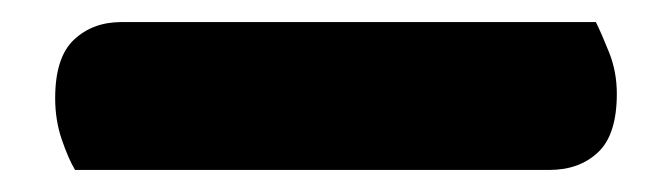

<svg xmlns="http://www.w3.org/2000/svg" viewBox="-20 34 609 174"><path d="M48 188Q42 178 36 160.5Q30 143 30 123Q30 86 47 70Q64 54 90 54H520Q525 64 532 81.5Q539 99 539 119Q539 156 522 172Q505 188 478 188Z"/></svg>

Font: Baloo Paaji
Style: Regular
Weight: 400
Designer: Shuchita Grover and Ek Type
Foundry: Ek Type
Version: Version 1.007;PS 1.000;hotconv 1.0.88;makeotf.lib2.5.647800